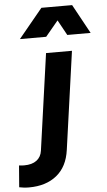

<svg xmlns="http://www.w3.org/2000/svg" viewBox="-192 -851 622 1114"><g transform="rotate(-5 119.5 -294.0)"><path d="M-69 222Q-87 222 -101.5 220Q-116 218 -126 216L-116 90Q-108 91 -100 91.5Q-92 92 -86 92Q-40 92 -13.5 72Q13 52 18 16L97 -546H248L168 24Q155 121 92.5 171.5Q30 222 -69 222ZM-47 -640 93 -810H272L365 -640H229L180 -729L106 -640Z"/></g></svg>

Font: Plus Jakarta Sans ExtraBold
Style: Italic
Weight: 800
Italic angle: -8°
Designer: Gumpita Rahayu
Foundry: Tokotype
Version: Version 2.071; ttfautohint (v1.8.4.7-5d5b);gftools[0.9.29]